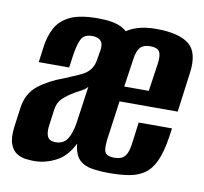

<svg xmlns="http://www.w3.org/2000/svg" viewBox="-63 -573 688 647"><g transform="rotate(10 280.5 -249.5)"><path d="M93 6Q81 6 64.5 4Q48 2 33.5 -7Q19 -16 11 -37Q3 -58 8 -97L17 -163Q24 -213 59 -240.5Q94 -268 144 -286Q178 -300 198.5 -309.5Q219 -319 230 -333.5Q241 -348 244 -372L249 -402Q251 -418 247 -426.5Q243 -435 234 -439Q225 -443 213 -443Q187 -443 177 -425.5Q167 -408 161 -367L155 -325H51L58 -378Q63 -415 78 -443.5Q93 -472 126.5 -488.5Q160 -505 222 -505Q276 -505 303 -491Q330 -477 338 -452Q346 -427 340 -391L288 -18L228 -81Q205 -32 168 -13Q131 6 93 6ZM153 -69Q180 -69 193 -88.5Q206 -108 212 -145L230 -272Q222 -262 206.5 -254.5Q191 -247 176 -237Q156 -224 144.5 -211Q133 -198 130 -175L123 -124Q120 -103 123 -90.5Q126 -78 134 -73.5Q142 -69 153 -69ZM350 2Q315 2 289 -2.5Q263 -7 247.5 -22Q232 -37 227 -68Q222 -99 229 -152L261 -377Q269 -435 309.5 -469.5Q350 -504 421 -504Q499 -504 534 -476.5Q569 -449 559 -377L541 -242H342L323 -105Q321 -84 323 -72.5Q325 -61 333.5 -56.5Q342 -52 358 -52Q373 -52 383 -57Q393 -62 399 -74Q405 -86 408 -107L418 -183H532L528 -155Q520 -101 505.5 -69.5Q491 -38 469 -23Q447 -8 417.5 -3Q388 2 350 2ZM349 -294H433L447 -390Q451 -419 443.5 -431Q436 -443 412 -443Q389 -443 378 -431Q367 -419 363 -390Z"/></g></svg>

Font: Alumni Sans Thin
Style: Bold Italic
Weight: 700
Italic angle: -8°
Version: Version 1.016